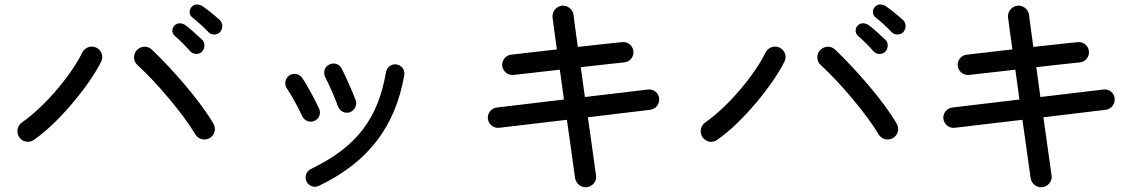

<svg xmlns="http://www.w3.org/2000/svg" viewBox="-20 -790 5040 843"><path d="M129 -176C243 -255 375 -420 424 -519C436 -542 426 -570 403 -581C380 -592 352 -582 341 -559C295 -465 184 -328 76 -252C55 -237 50 -208 65 -187C80 -166 108 -161 129 -176ZM581 -570C564 -552 564 -522 583 -505C673 -423 789 -283 837 -201C850 -178 879 -171 901 -184C923 -197 930 -225 917 -247C860 -346 739 -484 647 -572C628 -590 599 -589 581 -570ZM745 -677C732 -662 735 -642 749 -631C772 -611 796 -587 815 -565C829 -550 852 -549 867 -563C880 -577 882 -601 868 -615C847 -635 814 -665 795 -679C779 -690 759 -692 745 -677ZM820 -758C808 -743 811 -723 826 -712C849 -694 874 -671 895 -649C908 -635 932 -635 946 -649C959 -664 960 -688 945 -702C924 -721 890 -749 869 -763C853 -773 833 -774 820 -758Z M1380 26C1599 -79 1716 -236 1755 -460C1759 -482 1744 -503 1722 -507C1700 -511 1679 -496 1675 -474C1640 -272 1549 -146 1345 -48C1325 -38 1316 -14 1326 7C1336 27 1360 36 1380 26ZM1240 -401C1262 -369 1287 -322 1307 -280C1316 -260 1340 -250 1360 -259C1381 -268 1391 -292 1381 -313C1364 -350 1331 -413 1306 -449C1293 -467 1267 -471 1249 -458C1231 -444 1227 -419 1240 -401ZM1409 -449C1425 -419 1449 -364 1464 -323C1472 -302 1494 -290 1516 -297C1537 -305 1549 -328 1542 -349C1528 -386 1498 -455 1479 -491C1468 -511 1442 -517 1423 -505C1403 -494 1398 -469 1409 -449Z M2557 32C2583 28 2601 5 2597 -20C2581 -137 2561 -275 2561 -275L2835 -308C2859 -311 2877 -333 2874 -358C2872 -382 2850 -400 2825 -397L2548 -364L2530 -495C2618 -505 2698 -514 2721 -516C2745 -518 2764 -540 2761 -565C2759 -589 2737 -608 2712 -605C2689 -603 2607 -594 2517 -584C2508 -652 2500 -705 2498 -725C2495 -750 2471 -768 2446 -765C2421 -761 2403 -738 2406 -713C2408 -693 2416 -641 2425 -573L2225 -550C2201 -548 2183 -526 2185 -501C2188 -477 2210 -458 2235 -461L2438 -484L2456 -353L2162 -318C2137 -315 2119 -293 2122 -268C2125 -244 2147 -226 2172 -229L2469 -264C2469 -264 2489 -125 2505 -8C2509 17 2532 35 2557 32Z M3129 -176C3243 -255 3375 -420 3424 -519C3436 -542 3426 -570 3403 -581C3380 -592 3352 -582 3341 -559C3295 -465 3184 -328 3076 -252C3055 -237 3050 -208 3065 -187C3080 -166 3108 -161 3129 -176ZM3581 -570C3564 -552 3564 -522 3583 -505C3673 -423 3789 -283 3837 -201C3850 -178 3879 -171 3901 -184C3923 -197 3930 -225 3917 -247C3860 -346 3739 -484 3647 -572C3628 -590 3599 -589 3581 -570ZM3745 -677C3732 -662 3735 -642 3749 -631C3772 -611 3796 -587 3815 -565C3829 -550 3852 -549 3867 -563C3880 -577 3882 -601 3868 -615C3847 -635 3814 -665 3795 -679C3779 -690 3759 -692 3745 -677ZM3820 -758C3808 -743 3811 -723 3826 -712C3849 -694 3874 -671 3895 -649C3908 -635 3932 -635 3946 -649C3959 -664 3960 -688 3945 -702C3924 -721 3890 -749 3869 -763C3853 -773 3833 -774 3820 -758Z M4557 32C4583 28 4601 5 4597 -20C4581 -137 4561 -275 4561 -275L4835 -308C4859 -311 4877 -333 4874 -358C4872 -382 4850 -400 4825 -397L4548 -364L4530 -495C4618 -505 4698 -514 4721 -516C4745 -518 4764 -540 4761 -565C4759 -589 4737 -608 4712 -605C4689 -603 4607 -594 4517 -584C4508 -652 4500 -705 4498 -725C4495 -750 4471 -768 4446 -765C4421 -761 4403 -738 4406 -713C4408 -693 4416 -641 4425 -573L4225 -550C4201 -548 4183 -526 4185 -501C4188 -477 4210 -458 4235 -461L4438 -484L4456 -353L4162 -318C4137 -315 4119 -293 4122 -268C4125 -244 4147 -226 4172 -229L4469 -264C4469 -264 4489 -125 4505 -8C4509 17 4532 35 4557 32Z"/></svg>

Font: 寒蝉半圆体
Style: Regular
Weight: 400
Designer: Yoshimichi Ohira & Warren
Foundry: ChillType
Version: Version 1.800;Glyphs 3.1.1 (3135)